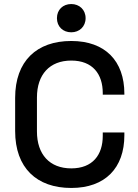

<svg xmlns="http://www.w3.org/2000/svg" viewBox="-20 -917 683 951"><path d="M333 14C501 14 596 -85 596 -247V-261H489V-244C489 -150 439 -83 333 -83C226 -83 163 -152 163 -266V-434C163 -548 226 -617 333 -617C439 -617 489 -550 489 -456V-448H596V-453C596 -615 501 -714 333 -714C162 -714 55 -615 55 -432V-268C55 -85 162 14 333 14ZM262 -827C262 -785 292 -757 333 -757C373 -757 404 -785 404 -827C404 -869 373 -897 333 -897C292 -897 262 -869 262 -827Z"/></svg>

Font: Meta Space Medium
Style: Regular
Weight: 500
Designer: Meta Pool / Florian Karsten
Foundry: Meta Pool / Florian Karsten
Version: Version 2.000;Glyphs 3.1.1 (3137)